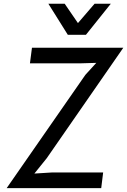

<svg xmlns="http://www.w3.org/2000/svg" viewBox="-20 -974 658 994"><path d="M14.5 0 422 -586.5 478.5 -648.5 392 -646H135L145.5 -727H618.5L222 -155L158 -75.5L247 -81H514L504 0ZM331 -794 230.5 -954.5H315L383.5 -854.5L469.5 -954.5H553.5L425 -794Z"/></svg>

Font: Spline Sans Mono
Style: Italic
Weight: 400
Italic angle: -4°
Monospace: yes
Designer: Eben Sorkin, Mirko Velimirovic
Foundry: Sorkin Type
Version: Version 1.004